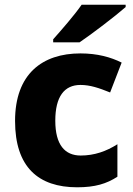

<svg xmlns="http://www.w3.org/2000/svg" viewBox="-20 -837 566 816"><path d="M514 -807V-817H327C296 -772 239 -707 206 -670V-657H318C370 -692 472 -770 514 -807ZM308 -41C384 -41 433 -56 479 -86V-224C432 -194 381 -176 323 -176C256 -176 215 -221 215 -324C215 -426 253 -476 322 -476C363 -476 401 -463 448 -444L497 -571C451 -594 394 -610 322 -610C160 -610 44 -523 44 -323C44 -127 143 -41 308 -41Z"/></svg>

Font: Noto Sans Tamil UI ExtraBold
Style: Regular
Weight: 800
Designer: Jelle Bosma - Monotype Design Team
Foundry: Monotype Imaging Inc.
Version: Version 2.004